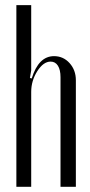

<svg xmlns="http://www.w3.org/2000/svg" viewBox="-20 -719 348 739"><path d="M102.1 -417Q128.4 -502.9 188 -502.9Q223.6 -502.9 247.8 -476.1Q272 -449.2 272 -410.2V0H212.9V-421.9Q212.9 -450.2 202.9 -466.1Q192.9 -481.9 174.8 -481.9Q147 -481.9 123.5 -445.1Q100.1 -408.2 100.1 -365.2V0H43V-699.2H100.1V-448.2L95.2 -418.9Z"/></svg>

Font: Moniqa Narrow Heading
Style: Regular
Weight: 400
Width: 4
Designer: Rajesh Rajput
Foundry: Rajesh Rajput
Version: Version 1.000